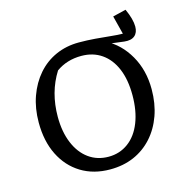

<svg xmlns="http://www.w3.org/2000/svg" viewBox="-112 -869 963 985"><g transform="rotate(-15 370.0 -376.5)"><path d="M354 9Q266 9 200 -31.5Q134 -72 97.5 -145.5Q61 -219 61 -318Q61 -393 83.5 -456Q106 -519 146.5 -565.5Q187 -612 243 -637Q299 -662 366 -662Q409 -662 452.5 -658.5Q496 -655 533.5 -651Q571 -647 596 -647L571 -745L641 -762Q667 -705 667 -666Q667 -634 648 -618Q629 -602 593 -606L482 -620L501 -630Q575 -592 620 -513.5Q665 -435 665 -334Q665 -258 642.5 -195Q620 -132 578.5 -86Q537 -40 480.5 -15.5Q424 9 354 9ZM363 -56Q422 -56 467.5 -89.5Q513 -123 537.5 -185Q562 -247 562 -330Q562 -412 537.5 -470.5Q513 -529 467.5 -560.5Q422 -592 360 -592Q283 -592 226 -551Q163 -451 163 -321Q163 -241 188 -181Q213 -121 258 -88.5Q303 -56 363 -56Z"/></g></svg>

Font: Piazzolla 24pt Medium
Style: Regular
Weight: 500
Designer: Juan Pablo del Peral
Foundry: Huerta Tipografica
Version: Version 2.005